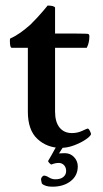

<svg xmlns="http://www.w3.org/2000/svg" viewBox="-20 -540 382 710"><path d="M205.1 6.8Q154.3 6.8 118.7 -25.9Q83 -58.6 83 -127V-363.3H23.4Q16.6 -363.3 16.6 -388.7Q16.6 -396.5 17.6 -397.5Q37.1 -406.2 55.7 -419.4Q74.2 -432.6 92.8 -449.2Q121.1 -477.5 138.7 -498.5Q156.2 -519.5 156.2 -519.5Q161.1 -519.5 166 -519Q170.9 -518.6 174.8 -517.6Q183.6 -514.6 183.6 -511.7V-416H254.9Q277.3 -416 289.6 -415.5Q301.8 -415 302.7 -415Q310.5 -415 310.5 -406.2Q310.5 -381.8 300.8 -363.3H183.6V-127.9Q183.6 -88.9 200.2 -68.4Q216.8 -47.9 246.1 -47.9Q266.6 -47.9 284.2 -56.2Q301.8 -64.5 303.7 -64.5Q307.6 -65.4 312.5 -55.7Q317.4 -45.9 316.4 -43Q312.5 -34.2 294.4 -22.5Q276.4 -10.7 252.4 -2Q228.5 6.8 205.1 6.8ZM173.8 150.4Q146.5 150.4 134.8 138.7Q131.8 127 131.8 123Q131.8 118.2 135.7 113.8Q139.6 109.4 142.6 109.4Q150.4 109.4 161.1 116.2Q171.9 123 184.6 123Q204.1 123 214.4 114.3Q224.6 105.5 224.6 92.8Q224.6 79.1 216.8 70.8Q209 62.5 197.3 62.5Q184.6 62.5 169.9 68.4Q168 68.4 162.6 63Q157.2 57.6 158.2 54.7Q162.1 48.8 168.5 37.1Q174.8 25.4 180.7 15.1Q186.5 4.9 187.5 2.9H213.9L198.2 27.3L219.7 26.4Q240.2 26.4 253.9 41Q267.6 55.7 267.6 75.2Q267.6 109.4 241.2 129.9Q214.8 150.4 173.8 150.4Z"/></svg>

Font: Crimson Text SemiBold
Style: Regular
Weight: 600
Designer: Sebastian Kosch
Foundry: Sebastian Kosch
Version: Version 1.100; ttfautohint (v1.8.4)